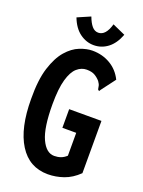

<svg xmlns="http://www.w3.org/2000/svg" viewBox="-150 -858 700 939"><g transform="rotate(20 200.0 -388.5)"><path d="M221 11Q124 11 71.5 -72.5Q19 -156 19 -308Q18 -407 38 -470Q58 -533 89 -568.5Q120 -604 155.5 -618Q191 -632 221 -632Q273 -632 314.5 -607.5Q356 -583 378 -538L323 -465L318 -457L311 -463Q309 -470 308 -479Q307 -488 297 -502Q285 -516 269 -525.5Q253 -535 226 -535Q199 -535 176 -515Q153 -495 139.5 -447.5Q126 -400 126 -319Q126 -197 152 -140.5Q178 -84 220 -84Q238 -84 253.5 -89.5Q269 -95 283 -108V-227H211V-324H379V-52Q343 -17 302.5 -3Q262 11 221 11ZM273 -788 340 -758Q321 -708 288.5 -683.5Q256 -659 216 -659Q177 -659 143.5 -683.5Q110 -708 91 -758L158 -787Q169 -757 183 -740.5Q197 -724 216 -724Q255 -724 273 -788Z"/></g></svg>

Font: Inconsolata Condensed ExtraBold
Style: Regular
Weight: 800
Width: 3
Monospace: yes
Designer: Raph Levien, Cyreal, Brenton Simpson
Foundry: Raph Levien, Cyreal, Google
Version: Version 3.001; ttfautohint (v1.8.2.53-6de2)